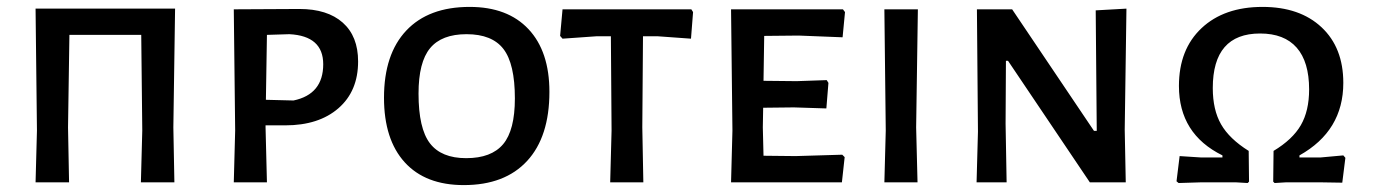

<svg xmlns="http://www.w3.org/2000/svg" viewBox="-20 -528 3979 556"><path d="M487 -503 482 -159 485 0H388L392 -150L389 -427H181L177 -159L180 0H83L87 -150L83 -503Z M847 -502Q928 -502 972.5 -462.5Q1017 -423 1017 -350Q1017 -264 960 -214.5Q903 -165 806 -165H749V-159L753 0H657L661 -150L657 -501ZM830 -237Q916 -255 916 -342Q916 -424 818 -429L753 -427L750 -239Z M1340 -508Q1450 -508 1510.5 -443.5Q1571 -379 1571 -262Q1571 -132 1506.5 -62Q1442 8 1323 8Q1212 8 1152 -58Q1092 -124 1092 -245Q1092 -371 1156.5 -439.5Q1221 -508 1340 -508ZM1331 -429Q1259 -429 1225.5 -388.5Q1192 -348 1192 -257Q1192 -156 1225 -113Q1258 -70 1330 -70Q1403 -70 1437 -110.5Q1471 -151 1471 -243Q1471 -343 1438 -386Q1405 -429 1331 -429Z M1982 -501 1987 -493 1981 -416 1884 -423H1842L1840 -159L1843 0H1747L1751 -150L1749 -423H1708L1609 -416L1602 -424L1609 -501Z M2284 -76 2419 -80 2426 -73 2418 0H2097L2101 -150L2097 -501H2421L2427 -493L2420 -420L2293 -425L2193 -424L2191 -294L2287 -293L2374 -296L2379 -288L2373 -214L2279 -217L2190 -216L2189 -159L2191 -77Z M2638 -501 2633 -159 2637 0H2541L2545 -150L2541 -501Z M3242 -503 3237 -153 3240 0H3136L2899 -352H2893L2892 -170L2895 0H2808L2812 -147L2809 -501H2911L3148 -149H3156L3153 -498Z M3393 2 3387 -3 3396 -76 3458 -72H3520V-78Q3394 -140 3394 -279Q3394 -385 3459.5 -446.5Q3525 -508 3636 -508Q3744 -508 3807 -449Q3870 -390 3870 -288Q3870 -149 3743 -78V-72H3804L3870 -78L3876 -71L3867 1L3805 0H3704L3671 2L3667 -2L3668 -91Q3723 -124 3747 -165.5Q3771 -207 3771 -269Q3771 -349 3735 -390Q3699 -431 3629 -431Q3492 -431 3492 -273Q3492 -210 3516 -168Q3540 -126 3596 -91L3597 -2L3593 2L3559 0H3458Z"/></svg>

Font: Alegreya Sans SC Medium
Style: Regular
Weight: 500
Designer: Juan Pablo del Peral
Foundry: Huerta Tipografica
Version: Version 2.001;PS 002.001;hotconv 1.0.88;makeotf.lib2.5.64775